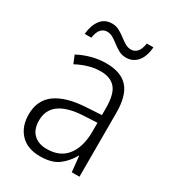

<svg xmlns="http://www.w3.org/2000/svg" viewBox="-178 -821 839 930"><g transform="rotate(30 241.5 -356.0)"><path d="M246 -541Q329 -541 368 -497Q407 -453 407 -358V0H364L355 -87H353Q329 -44 292.5 -17Q256 10 191 10Q120 10 81.5 -31Q43 -72 43 -139Q43 -219 100.5 -260.5Q158 -302 268 -308L352 -313V-352Q352 -430 324.5 -462Q297 -494 242 -494Q209 -494 176 -484.5Q143 -475 109 -457L91 -501Q124 -519 164 -530Q204 -541 246 -541ZM274 -266Q101 -256 101 -139Q101 -89 128 -63Q155 -37 202 -37Q275 -37 313 -85Q351 -133 352 -217V-270ZM83 -612Q88 -663 111 -692.5Q134 -722 174 -722Q196 -722 214.5 -712Q233 -702 249 -689.5Q265 -677 281 -667.5Q297 -658 314 -658Q334 -658 348 -673Q362 -688 367 -722H404Q400 -669 375.5 -640.5Q351 -612 313 -612Q291 -612 273 -621.5Q255 -631 238.5 -644Q222 -657 206 -666.5Q190 -676 173 -676Q153 -676 139 -661Q125 -646 120 -612Z"/></g></svg>

Font: Noto Sans Lao UI SemCond Light
Style: Regular
Weight: 300
Width: 4
Designer: Monotype Design Team
Foundry: Monotype Imaging Inc.
Version: Version 2.000; ttfautohint (v1.8.4.7-5d5b)